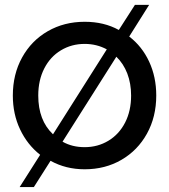

<svg xmlns="http://www.w3.org/2000/svg" viewBox="-20 -683 688 781"><path d="M615.6 -294.4Q615.6 -207.8 577.8 -139.4Q540 -71.1 473.9 -32.8Q407.8 5.6 324.4 5.6Q247.8 5.6 185.6 -28.9L117.8 77.8H60L143.3 -53.3Q91.1 -94.4 61.7 -156.7Q32.2 -218.9 32.2 -294.4Q32.2 -381.1 70 -449.4Q107.8 -517.8 174.4 -556.1Q241.1 -594.4 324.4 -594.4Q403.3 -594.4 463.3 -561.1L528.9 -663.3H586.7L505.6 -534.4Q557.8 -494.4 586.7 -432.2Q615.6 -370 615.6 -294.4ZM195.6 -136.7 414.4 -482.2Q373.3 -504.4 324.4 -504.4Q271.1 -504.4 227.8 -478.3Q184.4 -452.2 160 -404.4Q135.6 -356.7 135.6 -294.4Q135.6 -193.3 195.6 -136.7ZM513.3 -294.4Q513.3 -343.3 497.8 -383.9Q482.2 -424.4 453.3 -452.2L234.4 -106.7Q273.3 -84.4 324.4 -84.4Q377.8 -84.4 421.1 -110.6Q464.4 -136.7 488.9 -184.4Q513.3 -232.2 513.3 -294.4Z"/></svg>

Font: Paperlogy 5 Medium
Style: Regular
Weight: 500
Designer: redesigned by Lee Juim, glyphs from Gmarket Sans & Montserrat
Foundry: PT&
Version: Version 1.001